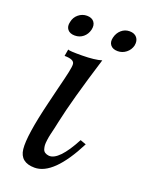

<svg xmlns="http://www.w3.org/2000/svg" viewBox="-126 -695 586 774"><g transform="rotate(20 166.5 -308.0)"><path d="M283 -143Q202 16 121 16Q59 16 53 -39Q47 -95 84 -247Q88 -266 101 -317Q114 -368 119.5 -394Q125 -420 124 -429Q123 -449 81 -449L86 -478Q92 -474 146.5 -474.5Q201 -475 230 -484Q170 -290 149 -191Q147 -180 142.5 -161Q138 -142 135.5 -131.5Q133 -121 131 -106.5Q129 -92 129.5 -84Q130 -76 132.5 -67.5Q135 -59 142 -54.5Q149 -50 159 -49Q202 -46 258 -152ZM332 -585Q327 -565 311 -552.5Q295 -540 275 -540Q254 -540 244 -552.5Q234 -565 239 -585Q244 -606 259 -619Q274 -632 294 -632Q315 -632 325.5 -619Q336 -606 332 -585ZM147 -585Q142 -565 127 -552.5Q112 -540 91 -540Q70 -540 60 -552.5Q50 -565 55 -585Q59 -606 75 -619Q91 -632 111 -632Q132 -632 142 -619Q152 -606 147 -585Z"/></g></svg>

Font: GFS Artemisia
Style: Italic
Weight: 400
Italic angle: -12°
Designer: Takis Katsoulidis and George D. Matthiopoulos
Foundry: George Matthiopoulos and Takis Katsoulidis
Version: Version 1.0